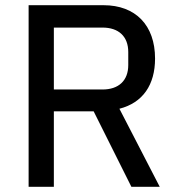

<svg xmlns="http://www.w3.org/2000/svg" viewBox="-20 -718 687 738"><path d="M187 -290H340L485 0H594L439 -300C529 -323 576 -392 576 -493C576 -621 501 -698 378 -698H90V0H187ZM187 -374V-612H374C436 -612 473 -578 473 -518V-468C473 -408 436 -374 374 -374Z"/></svg>

Font: IBM Plex Thai Looped Text
Style: Regular
Weight: 450
Designer: Mike Abbink, Paul van der Laan, Pieter van Rosmalen, Ben Mitchell, Mark Frömberg
Foundry: Bold Monday
Version: Version 1.0